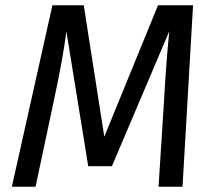

<svg xmlns="http://www.w3.org/2000/svg" viewBox="-20 -709 812 729"><path d="M673 0H582L602 -314Q612 -490 623 -591L405 -78H315L232 -590Q220 -490 179 -301L115 0H25L179 -689H298L376 -190L580 -689H713Z"/></svg>

Font: FiraGO
Style: Italic
Weight: 400
Italic angle: -8°
Designer: bBox Type GmbH
Foundry: bBox Type GmbH
Version: Version 1.001